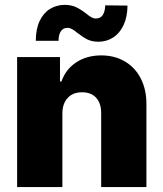

<svg xmlns="http://www.w3.org/2000/svg" viewBox="-20 -763 664 783"><path d="M234.4 0H49.8V-530.3H224.6V-430.7H230.5Q248 -480.5 291 -508.8Q334 -537.1 392.6 -537.1Q447.8 -537.1 490 -512Q532.2 -486.8 554.9 -441.4Q577.6 -396 577.1 -337.9V0H392.6V-299.8Q393.1 -340.8 372.6 -363.8Q352.1 -386.7 314.5 -386.7Q277.3 -386.7 255.9 -363.5Q234.4 -340.3 234.4 -299.8ZM243.2 -743.2Q270.5 -743.2 290 -733.9Q309.6 -724.6 331.1 -708Q342.8 -698.2 352.1 -692.9Q361.3 -687.5 370.1 -687.5Q389.6 -687.5 398.9 -701.4Q408.2 -715.3 409.2 -741.2L500 -740.2Q499.5 -693.8 483.9 -660.6Q468.3 -627.4 441.9 -610.4Q415.5 -593.3 382.8 -592.8Q355 -592.8 336.4 -602.1Q317.9 -611.3 296.9 -627.9Q283.2 -639.2 273.9 -644.3Q264.6 -649.4 254.9 -649.4Q237.8 -649.4 228.3 -635.7Q218.8 -622.1 218.8 -596.7H126Q126 -644 141.4 -676.8Q156.7 -709.5 183.1 -726.1Q209.5 -742.7 243.2 -743.2Z"/></svg>

Font: Pretendard JP Black
Style: Regular
Weight: 900
Designer: Base glyphs from Inter by Rasmus Andersson; Hangeul glyphs from Noto Sans CJK(Source Han Sans) by Jang Soo-young and Kan
Foundry: Kil Hyung-jin
Version: Version 1.309